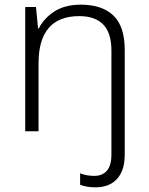

<svg xmlns="http://www.w3.org/2000/svg" viewBox="-20 -562 636 822"><path d="M389 240Q368 240 351.5 237Q335 234 323 229V180Q350 191 384 191Q418 191 437.5 169Q457 147 457 99V-345Q457 -421 422 -457Q387 -493 320 -493Q145 -493 145 -291V0H88V-532H134L143 -440H146Q168 -484 213 -513Q258 -542 326 -542Q417 -542 465.5 -495.5Q514 -449 514 -348V100Q514 168 481 204Q448 240 389 240Z"/></svg>

Font: Noto Sans Sinhala Light
Style: Regular
Weight: 300
Designer: Jelle Bosma - Monotype Design Team
Foundry: Monotype Imaging Inc.
Version: Version 2.006; ttfautohint (v1.8.4.7-5d5b)